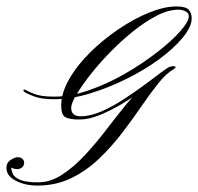

<svg xmlns="http://www.w3.org/2000/svg" viewBox="-69 -576 615 596"><path d="M47 0Q9 0 -20 -15Q-49 -30 -49 -55Q-49 -71 -36 -79.5Q-23 -88 -14 -88Q-5 -88 0.5 -83Q6 -78 6 -71Q6 -62 -0.5 -56.5Q-7 -51 -15 -51Q-24 -51 -29 -53.5Q-34 -56 -34 -56Q-34 -48 -29.5 -37Q-25 -26 -7 -18Q11 -10 49 -10Q88 -10 125 -34.5Q162 -59 196.5 -96.5Q231 -134 263 -176Q295 -218 324.5 -254Q354 -290 382 -309Q393 -317 400.5 -321.5Q408 -326 403 -321Q394 -312 369 -293Q344 -274 310.5 -254Q277 -234 242 -219.5Q207 -205 177 -205Q146 -205 133.5 -212.5Q121 -220 121 -248Q121 -287 145.5 -330Q170 -373 210.5 -413Q251 -453 299 -485.5Q347 -518 394 -537Q441 -556 479 -556Q507 -556 516.5 -546Q526 -536 526 -519Q526 -493 498.5 -459.5Q471 -426 425.5 -392.5Q380 -359 323.5 -331Q267 -303 209 -285.5Q151 -268 99 -268Q59 -268 36 -277Q13 -286 8 -290Q1 -295 4.5 -297Q8 -299 12 -296Q16 -293 37.5 -284.5Q59 -276 99 -276Q150 -276 207.5 -296Q265 -316 319.5 -347.5Q374 -379 419 -414Q464 -449 490.5 -479Q517 -509 517 -525Q517 -536 506.5 -541Q496 -546 485 -546Q454 -546 418 -527.5Q382 -509 344.5 -479Q307 -449 272.5 -413.5Q238 -378 211 -343.5Q184 -309 168 -282Q152 -255 152 -241Q152 -228 159.5 -221.5Q167 -215 181 -215Q211 -215 245.5 -230Q280 -245 314.5 -267.5Q349 -290 379.5 -312.5Q410 -335 431 -351Q452 -367 459 -369Q470 -372 474.5 -369.5Q479 -367 471 -362Q448 -349 423 -318Q398 -287 370 -246Q342 -205 309 -162Q276 -119 237 -82Q198 -45 151 -22.5Q104 0 47 0Z"/></svg>

Font: Kapakana
Style: Regular
Weight: 400
Designer: Kousuke Nagai
Version: Version 1.002